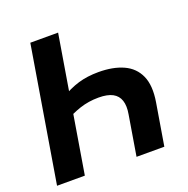

<svg xmlns="http://www.w3.org/2000/svg" viewBox="-129 -850 952 973"><g transform="rotate(-20 347.0 -364.0)"><path d="M409.2 -469.7Q487.8 -469.7 542.7 -444.8Q597.7 -419.9 621.8 -366.5Q646 -313 631.8 -226.1L594.2 0H444.3L480 -215.8Q487.8 -259.8 478 -289.3Q468.3 -318.8 440.7 -333.5Q413.1 -348.1 365.7 -348.1Q311.5 -348.1 263.9 -332.3Q216.3 -316.4 179.7 -293.5L198.7 -408.7Q251 -440.4 300 -455.1Q349.1 -469.7 409.2 -469.7ZM286.1 -727.5 165.5 0H15.6L136.2 -727.5Z"/></g></svg>

Font: Inter 24pt
Style: Bold Italic
Weight: 700
Italic angle: -9.3988°
Version: Version 4.001;git-66647c0bb